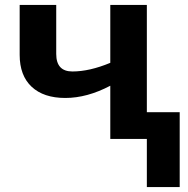

<svg xmlns="http://www.w3.org/2000/svg" viewBox="-20 -566 766 782"><path d="M60.1 -342.8V-545.9H209V-346.2Q209 -274.9 274.9 -274.9Q344.7 -274.9 429.2 -310.1V-545.9H578.1V-108.9H711.9V195.8H578.1V0H429.2V-216.8Q334.5 -167 246.1 -167Q157.7 -167 108.9 -212.6Q60.1 -258.3 60.1 -342.8Z"/></svg>

Font: OpenSans-Bold
Style: Bold
Weight: 700
Foundry: Ascender Corporation
Version: Version 1.10